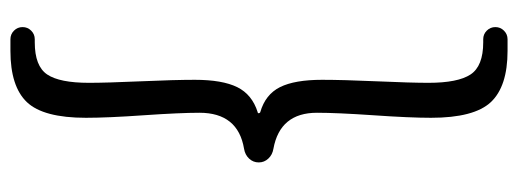

<svg xmlns="http://www.w3.org/2000/svg" viewBox="-334 -494 998 370"><g transform="rotate(90 165.0 -309.0)"><path d="M55.7 169.9Q45.9 169.9 39.1 163.1Q32.2 156.2 32.2 146.5Q32.2 136.7 39.1 129.9Q45.9 123 55.7 123H61.5Q107.4 123 123.5 99.1Q139.6 75.2 139.6 18.6Q139.6 -14.6 136.7 -80.6Q133.8 -146.5 133.8 -185.5Q133.8 -238.3 147.9 -267.1Q162.1 -295.9 196.3 -306.6Q198.2 -306.6 198.2 -308.6Q198.2 -310.5 196.3 -311.5Q162.1 -321.3 147.9 -349.6Q133.8 -377.9 133.8 -430.7Q133.8 -470.7 136.7 -536.6Q139.6 -602.5 139.6 -635.7Q139.6 -692.4 123.5 -716.8Q107.4 -741.2 61.5 -741.2H55.7Q45.9 -741.2 39.1 -748Q32.2 -754.9 32.2 -764.6Q32.2 -774.4 39.1 -781.2Q45.9 -788.1 55.7 -788.1H78.1Q146.5 -788.1 176.8 -755.9Q207 -723.6 207 -640.6Q207 -599.6 202.1 -529.3Q197.3 -459 197.3 -420.9Q197.3 -349.6 266.6 -336.9Q278.3 -335 285.6 -327.1Q293 -319.3 293 -308.6Q293 -297.9 285.6 -290Q278.3 -282.2 266.6 -280.3Q197.3 -268.6 197.3 -194.3Q197.3 -157.2 202.1 -87.4Q207 -17.6 207 24.4Q207 106.4 176.8 138.2Q146.5 169.9 78.1 169.9Z"/></g></svg>

Font: Gen Jyuu Gothic P Normal
Style: Regular
Weight: 300
Designer: [Source Han Sans]
Ryoko NISHIZUKA  (kana & ideographs); Paul D. Hunt (Latin, Greek & Cyrillic); Wenlong ZHANG  (bopomofo
Version: Version 1.002.20150607